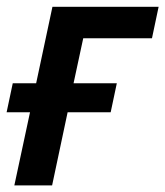

<svg xmlns="http://www.w3.org/2000/svg" viewBox="-20 -561 500 581"><path d="M23.4 0 70.8 -221.2H0L18.6 -309.1H89.4L138.7 -540.5H460L439.9 -445.3H231.9L202.6 -309.1H333.5L314.9 -221.2H184.6L137.7 0Z"/></svg>

Font: Open Sans SemiBold
Style: Italic
Weight: 600
Italic angle: -12°
Designer: Monotype Design Team
Foundry: Monotype Imaging Inc.
Version: Version 3.003; ttfautohint (v1.8.4)